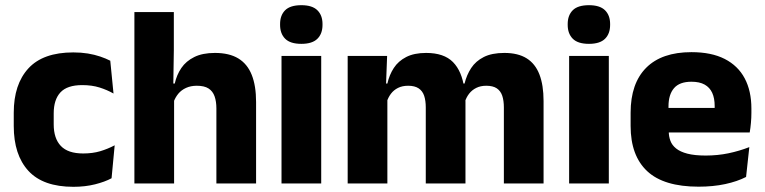

<svg xmlns="http://www.w3.org/2000/svg" viewBox="-20 -707 2948 740"><path d="M263 13Q146 13 89.5 -48.5Q33 -110 33 -221.5V-272.5Q33 -382 89.5 -443.5Q146 -505 262.5 -505Q292.5 -505 318.5 -500.8Q344.5 -496.5 366.5 -489Q388.5 -481.5 405 -473L417.5 -346.5Q393 -360.5 363.5 -369.8Q334 -379 297 -379Q239 -379 213 -351Q187 -323 187 -270V-227.5Q187 -173.5 214.5 -144.5Q242 -115.5 300.5 -115.5Q337 -115.5 366.2 -124.2Q395.5 -133 422 -147L410 -20Q384 -6 346 3.5Q308 13 263 13Z M814 0V-289Q814 -316 807 -335.8Q800 -355.5 783.8 -366Q767.5 -376.5 738.5 -376.5Q715 -376.5 697 -368.2Q679 -360 667.2 -345.8Q655.5 -331.5 649 -313.5L618 -385H653.5Q661 -418.5 679 -445Q697 -471.5 728.8 -487.2Q760.5 -503 808.5 -503Q863.5 -503 898.5 -481.8Q933.5 -460.5 950.2 -418.5Q967 -376.5 967 -313.5V0ZM498 0V-660.5H650V-513.5L647.5 -351.5L651 -339.5V0Z M1065 0V-491.5H1218V0ZM1141.5 -538Q1098.5 -538 1079 -557.8Q1059.5 -577.5 1059.5 -611V-614.5Q1059.5 -648 1079 -667.5Q1098.5 -687 1141.5 -687Q1183.5 -687 1203.2 -667.5Q1223 -648 1223 -614.5V-611Q1223 -577 1203.2 -557.5Q1183.5 -538 1141.5 -538Z M1922 0V-293Q1922 -319 1915.8 -337.8Q1909.5 -356.5 1894.8 -366.5Q1880 -376.5 1854 -376.5Q1832 -376.5 1815.5 -368.2Q1799 -360 1788 -345.8Q1777 -331.5 1771.5 -313.5L1757 -385H1770.5Q1778.5 -418 1796 -444.8Q1813.5 -471.5 1844.5 -487.2Q1875.5 -503 1924 -503Q1976.5 -503 2009.8 -482.2Q2043 -461.5 2059 -420.2Q2075 -379 2075 -317.5V0ZM1320 0V-491.5H1472L1467 -359L1473 -354V0ZM1621 0V-293Q1621 -319 1614.8 -337.8Q1608.5 -356.5 1593.5 -366.5Q1578.5 -376.5 1553 -376.5Q1530.5 -376.5 1514 -368.2Q1497.5 -360 1486.8 -345.8Q1476 -331.5 1470.5 -313.5L1447 -385H1473Q1480.5 -418.5 1497.8 -445Q1515 -471.5 1545.5 -487.2Q1576 -503 1622.5 -503Q1691 -503 1725.8 -467.8Q1760.5 -432.5 1769.5 -365.5Q1771 -355.5 1772.5 -341Q1774 -326.5 1774 -315V0Z M2173.5 0V-491.5H2326.5V0ZM2250 -538Q2207 -538 2187.5 -557.8Q2168 -577.5 2168 -611V-614.5Q2168 -648 2187.5 -667.5Q2207 -687 2250 -687Q2292 -687 2311.8 -667.5Q2331.5 -648 2331.5 -614.5V-611Q2331.5 -577 2311.8 -557.5Q2292 -538 2250 -538Z M2672.5 12.5Q2538.5 12.5 2474.5 -47.2Q2410.5 -107 2410.5 -221.5V-272.5Q2410.5 -385.5 2470.5 -445.8Q2530.5 -506 2645 -506Q2722 -506 2773.2 -479.8Q2824.5 -453.5 2850.2 -405Q2876 -356.5 2876 -288.5V-272Q2876 -253 2874.2 -233.2Q2872.5 -213.5 2869.5 -196.5H2731.5Q2733.5 -225.5 2734 -251.2Q2734.5 -277 2734.5 -298Q2734.5 -328.5 2725 -349.2Q2715.5 -370 2695.8 -381Q2676 -392 2645 -392Q2599 -392 2577.8 -367.2Q2556.5 -342.5 2556.5 -297V-252L2557.5 -235.5V-200.5Q2557.5 -181.5 2563.8 -164.5Q2570 -147.5 2585.8 -134.8Q2601.5 -122 2629.2 -114.8Q2657 -107.5 2700 -107.5Q2745.5 -107.5 2787.5 -116.2Q2829.5 -125 2868 -140L2855.5 -25Q2821.5 -7.5 2775 2.5Q2728.5 12.5 2672.5 12.5ZM2491.5 -196.5V-291H2838.5V-196.5Z"/></svg>

Font: Anek Telugu
Style: Bold
Weight: 700
Designer: Omkar Bhoir (Telugu), Yesha Goshar (Latin)
Foundry: Ek Type
Version: Version 1.003